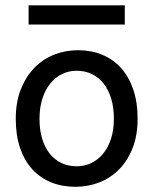

<svg xmlns="http://www.w3.org/2000/svg" viewBox="-20 -699 597 731"><path d="M130.4 -246.6Q130.4 -204.1 140.6 -170.4Q150.9 -136.7 169.7 -113.5Q188.5 -90.3 214.4 -78.1Q240.2 -65.9 272 -65.9Q301.3 -65.9 327.1 -78.1Q353 -90.3 372.3 -113.5Q391.6 -136.7 402.6 -170.4Q413.6 -204.1 413.6 -246.6Q413.6 -289.6 403.3 -323.5Q393.1 -357.4 374.3 -381.1Q355.5 -404.8 329.3 -417.2Q303.2 -429.7 272 -429.7Q242.2 -429.7 216.3 -417.2Q190.4 -404.8 171.4 -381.1Q152.3 -357.4 141.4 -323.5Q130.4 -289.6 130.4 -246.6ZM40 -246.6Q40 -309.6 59.1 -358.2Q78.1 -406.7 110.4 -440.2Q142.6 -473.6 185.5 -490.7Q228.5 -507.8 276.9 -507.8Q327.1 -507.8 368.9 -490.7Q410.6 -473.6 440.7 -440.2Q470.7 -406.7 487.3 -358.2Q503.9 -309.6 503.9 -246.6Q503.9 -183.6 484.9 -135.3Q465.8 -86.9 433.6 -54.2Q401.4 -21.5 358.4 -4.6Q315.4 12.2 267.1 12.2Q216.8 12.2 175 -4.6Q133.3 -21.5 103.3 -54.2Q73.2 -86.9 56.6 -135.3Q40 -183.6 40 -246.6ZM88.9 -678.7H455.1V-605.5H88.9Z"/></svg>

Font: Andika Am
Style: Regular
Weight: 400
Designer: Victor Gaultney, Annie Olsen, Julie Remington, Don Collingsworth, Eric Hays, Becca Hirsbrunner
Foundry: SIL International
Version: Version 5.000